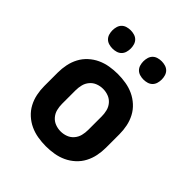

<svg xmlns="http://www.w3.org/2000/svg" viewBox="-204 -869 1008 1008"><g transform="rotate(45 300.0 -365.0)"><path d="M300 8Q270 8 240 3Q210 -2 183 -14.5Q156 -27 133.5 -47.5Q111 -68 97 -94.5Q83 -121 77 -150.5Q71 -180 71 -210V-310Q71 -340 77 -369.5Q83 -399 97 -425.5Q111 -452 133.5 -472.5Q156 -493 183 -505.5Q210 -518 240 -523Q270 -528 300 -528Q330 -528 360 -523Q390 -518 417 -505.5Q444 -493 466.5 -472.5Q489 -452 503 -425.5Q517 -399 523 -369.5Q529 -340 529 -310V-210Q529 -180 523 -150.5Q517 -121 503 -94.5Q489 -68 466.5 -47.5Q444 -27 417 -14.5Q390 -2 360 3Q330 8 300 8ZM300 -102Q321 -102 340.5 -109.5Q360 -117 373.5 -133Q387 -149 392 -169Q397 -189 397 -210V-310Q397 -331 392 -351Q387 -371 373.5 -387Q360 -403 340.5 -410.5Q321 -418 300 -418Q279 -418 259.5 -410.5Q240 -403 226.5 -387Q213 -371 208 -351Q203 -331 203 -310V-210Q203 -189 208 -169Q213 -149 226.5 -133Q240 -117 259.5 -109.5Q279 -102 300 -102ZM415 -602Q401 -602 387.5 -606Q374 -610 364.5 -619.5Q355 -629 351 -642.5Q347 -656 347 -670Q347 -684 351 -697.5Q355 -711 364.5 -720.5Q374 -730 387.5 -734Q401 -738 415 -738Q429 -738 442.5 -734Q456 -730 465.5 -720.5Q475 -711 479 -697.5Q483 -684 483 -670Q483 -656 479 -642.5Q475 -629 465.5 -619.5Q456 -610 442.5 -606Q429 -602 415 -602ZM185 -602Q171 -602 157.5 -606Q144 -610 134.5 -619.5Q125 -629 121 -642.5Q117 -656 117 -670Q117 -684 121 -697.5Q125 -711 134.5 -720.5Q144 -730 157.5 -734Q171 -738 185 -738Q199 -738 212.5 -734Q226 -730 235.5 -720.5Q245 -711 249 -697.5Q253 -684 253 -670Q253 -656 249 -642.5Q245 -629 235.5 -619.5Q226 -610 212.5 -606Q199 -602 185 -602Z"/></g></svg>

Font: Iosevka Aile Extrabold
Style: Regular
Weight: 800
Designer: Belleve Invis
Foundry: Belleve Invis
Version: Version 27.3.5; ttfautohint (v1.8.4)